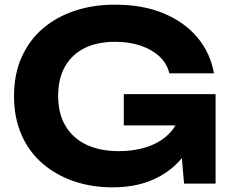

<svg xmlns="http://www.w3.org/2000/svg" viewBox="-20 -786 1000 822"><path d="M837 -325Q835 -257 810 -195.5Q785 -134 738 -86.5Q691 -39 622 -11.5Q553 16 461 16Q373 16 296.5 -10Q220 -36 162 -86Q104 -136 72 -209Q40 -282 40 -375Q40 -468 72.5 -541Q105 -614 163.5 -664Q222 -714 300.5 -740Q379 -766 472 -766Q593 -766 682.5 -728Q772 -690 826.5 -624Q881 -558 896 -472H705Q695 -514 663 -544Q631 -574 582.5 -590.5Q534 -607 472 -607Q397 -607 343 -580.5Q289 -554 259 -502.5Q229 -451 229 -375Q229 -299 261 -246Q293 -193 351 -166Q409 -139 488 -139Q565 -139 623.5 -162Q682 -185 716.5 -228Q751 -271 756 -331ZM510 -249V-383H903V0H768L742 -300L780 -249Z"/></svg>

Font: Unbounded SemiBold
Style: Regular
Weight: 600
Designer: Luke Prowse, Jean-Baptiste Morizot, Fátima Lázaro, Florian Runge
Foundry: NaN
Version: Version 1.700